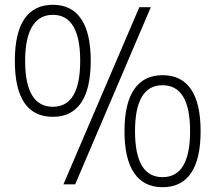

<svg xmlns="http://www.w3.org/2000/svg" viewBox="-20 -770 899 802"><path d="M201 -282Q42 -282 42 -516Q42 -632 82 -691Q122 -750 201 -750Q279 -750 319 -691Q359 -632 359 -516Q359 -400 319 -341Q279 -282 201 -282ZM201 -324Q315 -324 315 -516Q315 -611 286.5 -659.5Q258 -708 201 -708Q144 -708 114.5 -659.5Q85 -611 85 -516Q85 -324 201 -324ZM659 12Q581 12 540.5 -47Q500 -106 500 -222Q500 -338 540.5 -397Q581 -456 659 -456Q738 -456 778 -397Q818 -338 818 -222Q818 -106 778 -47Q738 12 659 12ZM659 -30Q774 -30 774 -222Q774 -414 659 -414Q544 -414 544 -222Q544 -30 659 -30ZM562 -740H610L294 0H245Z"/></svg>

Font: Encode Sans Narrow
Style: ExtraLight
Weight: 200
Designer: Pablo Impallari, Andres Torresi
Foundry: Pablo Impallari, Andres Torresi
Version: Version 1.000; ttfautohint (v1.00) -l 8 -r 50 -G 200 -x 14 -